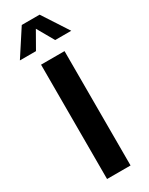

<svg xmlns="http://www.w3.org/2000/svg" viewBox="-280 -1021 828 1065"><g transform="rotate(-30 134.5 -488.5)"><path d="M59.6 0V-732.4H210V0ZM298.8 -811.5H195.8L134.3 -919.4L72.8 -811.5H-30.3L77.1 -976.6H191.4Z"/></g></svg>

Font: Kumbh Sans
Style: Bold
Weight: 700
Version: Version 1.005